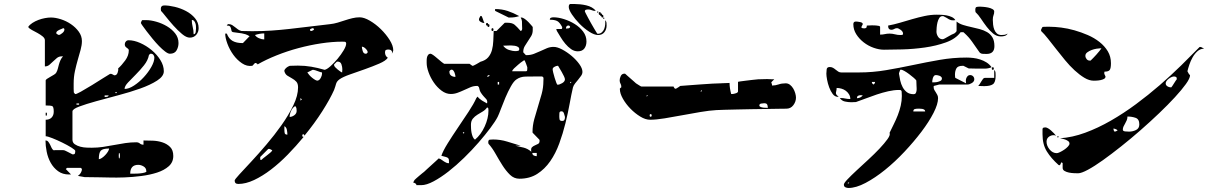

<svg xmlns="http://www.w3.org/2000/svg" viewBox="-20 -847 6040 954"><path d="M967 -707Q967 -688 955 -674Q943 -660 923 -660Q906 -660 884.5 -678Q863 -696 842 -719.5Q821 -743 804 -764.5Q787 -786 780 -793Q779 -796 779 -803Q779 -820 796 -820Q819 -820 848.5 -813Q878 -806 904.5 -792Q931 -778 949 -756.5Q967 -735 967 -707ZM693 -149Q714 -149 739.5 -148Q765 -147 787.5 -139.5Q810 -132 825.5 -116.5Q841 -101 841 -72Q841 -41 818.5 -21Q796 -1 760.5 10.5Q725 22 682 27.5Q639 33 598.5 34.5Q558 36 524 35Q490 34 474 34L400 33L367 27Q375 22 381 12.5Q387 3 387 -7Q387 -8 384.5 -10.5Q382 -13 380 -13H313L307 -7L333 20H323Q291 20 268.5 3.5Q246 -13 232 -38Q218 -63 212 -93Q206 -123 206 -149Q215 -149 220 -142.5Q225 -136 229 -128Q233 -120 236.5 -112Q240 -104 247 -100Q249 -101 257 -101Q265 -101 273.5 -101Q282 -101 290 -101Q298 -101 300 -100Q301 -100 307 -97Q313 -94 320 -90.5Q327 -87 332.5 -84Q338 -81 340 -80H343Q351 -80 352.5 -85.5Q354 -91 354 -97Q354 -102 334.5 -114Q315 -126 289.5 -138.5Q264 -151 240 -160.5Q216 -170 207 -170V-252Q226 -252 236.5 -263Q247 -274 247 -292Q247 -316 240 -319.5Q233 -323 207 -323V-447Q207 -451 214 -455.5Q221 -460 230.5 -465.5Q240 -471 248.5 -476Q257 -481 260 -487Q265 -496 267.5 -506.5Q270 -517 273 -527.5Q276 -538 280.5 -548Q285 -558 293 -567H287Q273 -567 263 -559Q253 -551 244 -542Q235 -533 225.5 -525Q216 -517 203 -517V-647Q203 -657 192 -666Q181 -675 166.5 -683Q152 -691 138.5 -698Q125 -705 120 -713Q127 -724 141 -733Q155 -742 171 -748Q187 -754 203.5 -757Q220 -760 233 -760Q255 -760 282 -751.5Q309 -743 332.5 -727Q356 -711 371.5 -689.5Q387 -668 387 -643Q387 -623 380.5 -599.5Q374 -576 366.5 -550Q359 -524 352.5 -494.5Q346 -465 346 -432Q346 -427 346 -420Q346 -413 346 -405.5Q346 -398 346.5 -392.5Q347 -387 347 -387L353 -380Q356 -377 381 -391Q406 -405 437 -424Q468 -443 494.5 -460Q521 -477 527 -480H533Q534 -480 540 -477Q546 -474 547 -473H550Q560 -473 564.5 -486Q569 -499 567 -507Q584 -522 602 -546.5Q620 -571 620 -597Q620 -601 617 -604Q614 -607 610 -609.5Q606 -612 603 -616Q600 -620 600 -627Q600 -635 605.5 -641Q611 -647 619 -647Q646 -647 676.5 -633.5Q707 -620 733.5 -598Q760 -576 777 -548.5Q794 -521 794 -493Q794 -468 760.5 -446.5Q727 -425 676.5 -407Q626 -389 567 -373.5Q508 -358 457.5 -344Q407 -330 373.5 -317.5Q340 -305 340 -293V-153Q340 -138 352 -130Q364 -122 379.5 -118Q395 -114 411 -113.5Q427 -113 436 -113Q464 -113 491.5 -117Q519 -121 547 -126.5Q575 -132 602.5 -136Q630 -140 657 -140Q668 -140 675 -134Q682 -128 693 -128ZM954 -706Q954 -712 953.5 -719Q953 -726 950.5 -732.5Q948 -739 944 -743.5Q940 -748 933 -748Q933 -730 937.5 -713Q942 -696 942 -677Q951 -677 952.5 -689Q954 -701 954 -706ZM707 -747Q729 -747 757 -739Q785 -731 809.5 -716.5Q834 -702 850.5 -681Q867 -660 867 -633Q867 -614 857.5 -597Q848 -580 824 -580Q815 -580 800.5 -591Q786 -602 770 -618.5Q754 -635 738 -654.5Q722 -674 709 -691Q696 -708 688 -719.5Q680 -731 680 -733Q680 -735 682.5 -740.5Q685 -746 687 -747ZM260 -680Q262 -678 267 -675.5Q272 -673 273 -673Q279 -674 289.5 -682.5Q300 -691 300 -700Q300 -707 293 -707Q293 -706 287.5 -704Q282 -702 275.5 -699Q269 -696 264 -692Q259 -688 260 -683ZM727 -580Q725 -579 722.5 -576.5Q720 -574 720 -573Q715 -547 695.5 -522.5Q676 -498 654.5 -476.5Q633 -455 616 -437Q599 -419 599 -405Q620 -405 646 -422Q672 -439 694.5 -463.5Q717 -488 732 -514.5Q747 -541 747 -561Q747 -568 742.5 -574Q738 -580 730 -580ZM560 -387Q561 -390 557 -390Q553 -390 553 -387Q554 -384 556.5 -384Q559 -384 560 -387ZM500 -373V-365Q505 -365 511.5 -366Q518 -367 520 -373ZM373 -333H360V-327H373ZM207 -273V-287H213V-273ZM522 -109Q490 -109 480.5 -98Q471 -87 471 -56Q477 -56 486 -62Q495 -68 503 -76.5Q511 -85 516.5 -94Q522 -103 522 -109ZM573 -60Q576 -63 576 -73.5Q576 -84 573 -87Q571 -88 570.5 -83.5Q570 -79 570 -73.5Q570 -68 570.5 -63Q571 -58 573 -60ZM707 4Q707 -12 693.5 -20Q680 -28 667 -28Q627 -28 627 16Q630 16 640 16Q650 16 662.5 15.5Q675 15 687.5 13Q700 11 707 7Z M1117 -727Q1126 -727 1133.5 -722.5Q1141 -718 1148 -712Q1155 -706 1163 -700.5Q1171 -695 1180 -693L1233 -692Q1284 -692 1328 -695Q1372 -698 1416.5 -703Q1461 -708 1510 -714Q1559 -720 1620 -727Q1639 -729 1657.5 -734.5Q1676 -740 1694 -746Q1712 -752 1730.5 -756.5Q1749 -761 1767 -761Q1789 -761 1818 -744Q1847 -727 1872.5 -702Q1898 -677 1916 -648.5Q1934 -620 1934 -597Q1934 -594 1933 -593Q1933 -592 1930.5 -586.5Q1928 -581 1927 -580Q1930 -591 1924.5 -596Q1919 -601 1910 -601Q1902 -601 1897.5 -598.5Q1893 -596 1893 -587Q1893 -569 1907 -560Q1897 -545 1864.5 -531Q1832 -517 1794 -503.5Q1756 -490 1720 -477.5Q1684 -465 1667 -453Q1659 -447 1655.5 -442Q1652 -437 1650 -431Q1648 -425 1646 -417.5Q1644 -410 1640 -400Q1620 -355 1581.5 -294.5Q1543 -234 1492 -172Q1493 -174 1491.5 -177Q1490 -180 1487 -180Q1482 -180 1482 -173.5Q1482 -167 1487 -167H1489Q1451 -121 1410 -79Q1369 -37 1326.5 -4.5Q1284 28 1242.5 47.5Q1201 67 1164 67Q1146 67 1146 50Q1146 45 1169.5 19.5Q1193 -6 1228 -43.5Q1263 -81 1303.5 -128.5Q1344 -176 1379 -225.5Q1414 -275 1437.5 -323.5Q1461 -372 1461 -413Q1461 -432 1452 -441.5Q1443 -451 1431 -457.5Q1419 -464 1408 -471Q1397 -478 1393 -493Q1392 -497 1395 -501.5Q1398 -506 1402.5 -510Q1407 -514 1412 -516.5Q1417 -519 1420 -520L1460 -521Q1495 -521 1527 -515.5Q1559 -510 1593 -500Q1604 -502 1622 -518Q1640 -534 1657.5 -555Q1675 -576 1687.5 -597Q1700 -618 1700 -630Q1700 -639 1693 -639.5Q1686 -640 1681 -640Q1631 -640 1575 -631.5Q1519 -623 1463 -608Q1407 -593 1354.5 -572Q1302 -551 1260 -527Q1259 -531 1253 -533Q1253 -534 1250 -534Q1247 -534 1247 -533Q1245 -533 1240 -526.5Q1235 -520 1233 -520Q1207 -516 1182.5 -532.5Q1158 -549 1139.5 -574.5Q1121 -600 1110 -629.5Q1099 -659 1099 -680H1107Q1117 -654 1136 -643.5Q1155 -633 1184 -633H1187L1220 -667Q1209 -674 1199.5 -677Q1190 -680 1180.5 -681.5Q1171 -683 1161.5 -684Q1152 -685 1140 -687Q1132 -688 1130.5 -693.5Q1129 -699 1128 -704.5Q1127 -710 1123.5 -715Q1120 -720 1107 -720Q1108 -724 1113 -727ZM1107 -720Q1106 -719 1106 -720ZM1527 -693Q1529 -693 1534 -695.5Q1539 -698 1540 -700Q1540 -707 1533 -707Q1531 -707 1526 -704.5Q1521 -702 1520 -700Q1520 -693 1527 -693ZM1293 -681Q1271 -681 1247 -673Q1253 -663 1267 -657Q1281 -651 1293 -651ZM1800 -580Q1802 -581 1804.5 -583.5Q1807 -586 1807 -587Q1807 -595 1797 -605Q1787 -615 1778 -615Q1778 -608 1782 -594Q1786 -580 1797 -580ZM1640 -523Q1640 -519 1645.5 -513Q1651 -507 1658.5 -501Q1666 -495 1672 -491Q1678 -487 1680 -487L1681 -503Q1681 -514 1676.5 -527.5Q1672 -541 1657 -541Q1654 -541 1653 -540L1640 -527ZM1580 -487Q1577 -487 1571.5 -489Q1566 -491 1559 -493.5Q1552 -496 1546 -498Q1540 -500 1537 -500H1533Q1530 -499 1520 -493.5Q1510 -488 1507 -487Q1510 -482 1516.5 -474.5Q1523 -467 1531 -460.5Q1539 -454 1547 -449.5Q1555 -445 1560 -447Q1568 -449 1574 -460.5Q1580 -472 1580 -480ZM1480 -353 1473 -360V-347ZM1419 -266Q1431 -266 1442.5 -274.5Q1454 -283 1454 -296Q1454 -303 1453 -308.5Q1452 -314 1447 -320Q1434 -313 1426.5 -296.5Q1419 -280 1419 -266ZM1393 -203Q1393 -194 1394.5 -186Q1396 -178 1408 -178Q1408 -188 1405.5 -201.5Q1403 -215 1393 -220ZM1492 -172Q1492 -170 1489 -167ZM1280 -53Q1283 -57 1291 -63Q1299 -69 1307 -75.5Q1315 -82 1322.5 -88Q1330 -94 1333 -100Q1332 -101 1327 -103.5Q1322 -106 1320 -107H1313L1273 -67V-53Z M2937 -793Q2928 -793 2920 -796.5Q2912 -800 2903 -800Q2897 -800 2891.5 -798.5Q2886 -797 2886 -790Q2886 -789 2890.5 -780.5Q2895 -772 2901.5 -759.5Q2908 -747 2916 -733Q2924 -719 2931 -707Q2938 -695 2943 -687Q2948 -679 2949 -679Q2962 -679 2970 -686Q2978 -693 2982 -703Q2986 -713 2987 -725Q2988 -737 2987 -747Q2993 -740 2993.5 -734Q2994 -728 2994 -720Q2994 -701 2983 -687Q2972 -673 2952 -673Q2933 -673 2907.5 -689.5Q2882 -706 2859.5 -729Q2837 -752 2821.5 -775.5Q2806 -799 2806 -813Q2806 -817 2807 -821Q2808 -825 2813 -827H2837Q2848 -827 2863 -825.5Q2878 -824 2893 -820.5Q2908 -817 2920.5 -810Q2933 -803 2940 -793ZM2440 -802Q2474 -802 2502.5 -792.5Q2531 -783 2560 -767Q2547 -763 2537 -761.5Q2527 -760 2515 -760H2507L2440 -793ZM2953 -787Q2953 -784 2950 -784Q2947 -784 2947 -787Q2946 -790 2950 -790Q2954 -790 2953 -787ZM2973 -773Q2978 -773 2978 -766.5Q2978 -760 2973 -760Q2968 -760 2968 -767H2967Q2962 -767 2962 -773H2960Q2955 -773 2955 -780Q2955 -787 2960 -787Q2965 -787 2965 -780H2967Q2972 -780 2972 -773ZM2383 -733Q2378 -733 2369 -738Q2360 -743 2360 -750V-753Q2361 -756 2363.5 -761Q2366 -766 2367 -767Q2367 -768 2370 -768Q2373 -768 2375 -763.5Q2377 -759 2379 -753Q2381 -747 2383 -741.5Q2385 -736 2387 -733ZM2773 -707Q2774 -711 2773 -713Q2761 -736 2748.5 -742.5Q2736 -749 2712 -749Q2712 -757 2718 -759Q2724 -761 2730 -761Q2754 -761 2782.5 -752Q2811 -743 2836 -727.5Q2861 -712 2877.5 -690Q2894 -668 2894 -641Q2894 -620 2883.5 -606Q2873 -592 2851 -592Q2833 -592 2817.5 -603Q2802 -614 2789 -629.5Q2776 -645 2765.5 -662.5Q2755 -680 2747 -693Q2747 -693 2745 -699Q2744 -700 2744 -703H2771ZM2980 -753Q2977 -753 2977 -757Q2977 -761 2980 -760Q2983 -759 2983 -756.5Q2983 -754 2980 -753ZM2596 -573Q2616 -573 2633 -579.5Q2650 -586 2666 -593.5Q2682 -601 2697.5 -607.5Q2713 -614 2731 -614Q2749 -614 2773.5 -601Q2798 -588 2820.5 -569Q2843 -550 2858.5 -528.5Q2874 -507 2874 -490Q2874 -480 2867.5 -470.5Q2861 -461 2853 -451.5Q2845 -442 2837.5 -432.5Q2830 -423 2827 -413Q2819 -379 2810.5 -332Q2802 -285 2789.5 -234.5Q2777 -184 2759 -134.5Q2741 -85 2714 -46Q2687 -7 2649.5 17Q2612 41 2561 41Q2534 41 2514 21.5Q2494 2 2476.5 -25.5Q2459 -53 2442.5 -82.5Q2426 -112 2407 -133Q2406 -136 2406 -140Q2406 -152 2413.5 -153Q2421 -154 2430 -154Q2466 -154 2500 -143.5Q2534 -133 2567 -123H2540Q2561 -119 2582 -113.5Q2603 -108 2620 -93Q2617 -109 2623 -115Q2629 -121 2637.5 -124.5Q2646 -128 2653.5 -132Q2661 -136 2661 -147Q2661 -152 2660 -153L2627 -187Q2626 -187 2626 -192Q2626 -223 2634.5 -254.5Q2643 -286 2653 -317.5Q2663 -349 2671.5 -380.5Q2680 -412 2680 -444Q2680 -448 2680.5 -456.5Q2681 -465 2673 -467H2640Q2617 -467 2591.5 -466.5Q2566 -466 2547 -453Q2533 -444 2518.5 -418Q2504 -392 2491.5 -362.5Q2479 -333 2469 -306Q2459 -279 2453 -267Q2442 -245 2416.5 -211Q2391 -177 2358 -139Q2325 -101 2286 -63Q2247 -25 2208.5 5Q2170 35 2134.5 54Q2099 73 2073 73H2049Q2049 67 2043.5 64Q2038 61 2033 60Q2034 58 2036.5 53Q2039 48 2040 47Q2042 45 2048.5 39Q2055 33 2063 26.5Q2071 20 2078 14Q2085 8 2087 7Q2091 3 2101.5 -6.5Q2112 -16 2123.5 -26.5Q2135 -37 2145.5 -46.5Q2156 -56 2160 -60Q2169 -57 2175 -52.5Q2181 -48 2186.5 -44.5Q2192 -41 2197.5 -38.5Q2203 -36 2211 -36Q2211 -47 2210.5 -52.5Q2210 -58 2206.5 -61.5Q2203 -65 2195.5 -67Q2188 -69 2173 -73Q2181 -97 2204 -134Q2227 -171 2254.5 -211.5Q2282 -252 2308 -291.5Q2334 -331 2347 -360L2353 -367Q2361 -356 2375.5 -347Q2390 -338 2400 -333Q2401 -336 2401 -340Q2401 -349 2395.5 -355Q2390 -361 2383.5 -368Q2377 -375 2370 -385.5Q2363 -396 2360 -413Q2360 -414 2357.5 -416.5Q2355 -419 2353 -420H2350Q2333 -420 2317.5 -413.5Q2302 -407 2286 -399.5Q2270 -392 2253.5 -386Q2237 -380 2220 -380Q2196 -380 2174 -396.5Q2152 -413 2135.5 -437Q2119 -461 2109.5 -487.5Q2100 -514 2100 -534Q2100 -539 2100 -546.5Q2100 -554 2101.5 -561.5Q2103 -569 2107.5 -574.5Q2112 -580 2120 -580Q2121 -580 2126 -577.5Q2131 -575 2133 -573Q2135 -572 2141 -567Q2147 -562 2153.5 -556.5Q2160 -551 2166 -546Q2172 -541 2173 -540Q2176 -538 2181 -534Q2186 -530 2187 -530H2313Q2315 -529 2320 -525Q2325 -521 2327 -520H2330Q2331 -520 2336 -522.5Q2341 -525 2347.5 -528.5Q2354 -532 2359.5 -535.5Q2365 -539 2367 -540Q2393 -547 2406 -562.5Q2419 -578 2424.5 -598.5Q2430 -619 2431 -643.5Q2432 -668 2433 -693H2447L2487 -733Q2487 -734 2492.5 -734Q2498 -734 2501 -734Q2525 -734 2537 -724Q2549 -714 2567 -693Q2575 -695 2574.5 -706Q2574 -717 2574 -719Q2574 -731 2573.5 -740.5Q2573 -750 2567 -760H2570Q2578 -760 2587.5 -753Q2597 -746 2605.5 -737.5Q2614 -729 2620 -721.5Q2626 -714 2627 -713V-697Q2627 -681 2619.5 -668Q2612 -655 2603.5 -643Q2595 -631 2587.5 -618Q2580 -605 2580 -590V-587Q2581 -585 2586.5 -580Q2592 -575 2593 -573ZM2407 -713Q2402 -713 2402 -720H2400Q2395 -720 2395 -726.5Q2395 -733 2400 -733Q2405 -733 2405 -727H2407Q2412 -727 2412 -720Q2412 -713 2407 -713ZM2803 -720Q2797 -720 2794.5 -715Q2792 -710 2792 -705Q2796 -705 2803.5 -706Q2811 -707 2813 -713Q2811 -719 2807 -720ZM2427 -693Q2422 -693 2422 -700Q2422 -707 2427 -707Q2432 -707 2432 -700Q2432 -693 2427 -693ZM2560 -603Q2560 -610 2553.5 -614Q2547 -618 2538 -619.5Q2529 -621 2521 -621Q2513 -621 2510 -621L2480 -620Q2491 -605 2508.5 -599Q2526 -593 2544 -593Q2549 -593 2554.5 -594.5Q2560 -596 2560 -603ZM2600 -513Q2599 -517 2594 -530Q2589 -543 2587 -547H2583Q2566 -536 2554 -525Q2543 -516 2534 -507Q2525 -498 2525 -493H2593Q2599 -493 2599.5 -498.5Q2600 -504 2600 -507ZM2750 -520Q2744 -520 2735 -515Q2726 -510 2726 -503Q2726 -498 2729 -485.5Q2732 -473 2736 -460Q2740 -447 2744 -436.5Q2748 -426 2750 -426Q2760 -426 2773.5 -434Q2787 -442 2787 -453Q2787 -458 2782 -468.5Q2777 -479 2771 -489.5Q2765 -500 2759.5 -509Q2754 -518 2753 -520ZM2213 -490Q2213 -477 2222 -471Q2231 -465 2243 -465Q2243 -468 2242 -474Q2241 -480 2238.5 -486Q2236 -492 2232.5 -496.5Q2229 -501 2224 -501Q2221 -501 2220 -500Q2217 -499 2213 -493ZM2413 -473Q2412 -474 2410 -474Q2407 -474 2407 -473Q2401 -471 2400 -467Q2401 -466 2403 -466Q2406 -466 2407 -467Q2411 -468 2413 -473ZM2460 -440H2453V-427H2460ZM2813 -440V-433L2820 -440ZM2407 -297Q2407 -301 2406.5 -306.5Q2406 -312 2400 -313Q2392 -301 2378.5 -293Q2365 -285 2352 -277Q2339 -269 2329.5 -257.5Q2320 -246 2320 -227Q2320 -219 2320.5 -208.5Q2321 -198 2323 -187.5Q2325 -177 2329 -167.5Q2333 -158 2340 -153Q2370 -178 2388.5 -219Q2407 -260 2407 -297ZM2787 -267Q2786 -271 2782.5 -282.5Q2779 -294 2770 -294Q2760 -294 2759.5 -285Q2759 -276 2759 -270Q2759 -260 2760.5 -253Q2762 -246 2774 -246Q2781 -246 2784 -251Q2787 -256 2787 -263ZM2287 -187Q2287 -190 2283 -190Q2279 -190 2280 -187Q2281 -184 2283.5 -184Q2286 -184 2287 -187ZM2647 -87H2625Q2625 -78 2632 -74.5Q2639 -71 2647 -71Z M3647 -440Q3647 -441 3658 -442.5Q3669 -444 3685 -446Q3701 -448 3718 -450Q3735 -452 3747 -453L3787 -454Q3789 -454 3794.5 -454Q3800 -454 3806.5 -453.5Q3813 -453 3818.5 -453Q3824 -453 3827 -453Q3818 -444 3815 -441Q3812 -438 3812.5 -436Q3813 -434 3814.5 -431.5Q3816 -429 3816 -422Q3833 -422 3848.5 -427.5Q3864 -433 3884 -433Q3896 -433 3905.5 -425.5Q3915 -418 3921.5 -407Q3928 -396 3931.5 -383.5Q3935 -371 3935 -362Q3935 -342 3922 -324.5Q3909 -307 3887 -307Q3874 -307 3846.5 -306.5Q3819 -306 3785 -305.5Q3751 -305 3713 -304.5Q3675 -304 3641 -303Q3607 -302 3580 -301.5Q3553 -301 3540 -300Q3505 -298 3460.5 -290.5Q3416 -283 3370.5 -274.5Q3325 -266 3282.5 -259Q3240 -252 3210 -252Q3187 -252 3161 -268Q3135 -284 3112.5 -307Q3090 -330 3075 -356.5Q3060 -383 3060 -404V-407L3063 -410Q3065 -411 3065.5 -412Q3066 -413 3067 -413V-417Q3067 -425 3063 -431.5Q3059 -438 3059 -448Q3059 -458 3064.5 -469.5Q3070 -481 3083 -481Q3086 -481 3087 -480Q3090 -477 3097.5 -470.5Q3105 -464 3113.5 -456.5Q3122 -449 3129.5 -442.5Q3137 -436 3140 -433Q3145 -430 3155 -423.5Q3165 -417 3167 -417H3327Q3327 -415 3329.5 -411.5Q3332 -408 3333 -407Q3334 -406 3337 -406Q3339 -406 3340 -407Q3342 -408 3350 -413Q3358 -418 3360 -420Q3371 -421 3399.5 -423Q3428 -425 3460 -427.5Q3492 -430 3520.5 -431.5Q3549 -433 3560 -433Q3563 -433 3569.5 -433.5Q3576 -434 3583 -434Q3590 -434 3596.5 -434.5Q3603 -435 3605 -435Q3605 -410 3613 -380H3620Q3625 -380 3636 -383.5Q3647 -387 3647 -393ZM3467 -400 3460 -393H3467ZM3193 -373V-367L3200 -373ZM3795 -311Q3795 -323 3791.5 -328.5Q3788 -334 3777 -334Q3772 -334 3762.5 -332.5Q3753 -331 3753 -323Q3753 -318 3759.5 -315.5Q3766 -313 3774 -312Q3783 -311 3795 -311ZM3213 -267Q3218 -267 3218 -273.5Q3218 -280 3213 -280Q3208 -280 3208 -273.5Q3208 -267 3213 -267Z M4987 -680Q4981 -671 4972 -668.5Q4963 -666 4953 -666Q4932 -666 4915 -680Q4898 -694 4883 -713.5Q4868 -733 4854.5 -753.5Q4841 -774 4827 -787Q4826 -790 4826 -797Q4826 -810 4831.5 -812Q4837 -814 4849 -814Q4854 -814 4866 -813Q4878 -812 4890 -809.5Q4902 -807 4911 -802Q4920 -797 4920 -790Q4920 -779 4916.5 -771Q4913 -763 4913 -749Q4913 -738 4914.5 -724.5Q4916 -711 4920.5 -699.5Q4925 -688 4933.5 -680.5Q4942 -673 4956 -673Q4965 -673 4971 -674Q4977 -675 4987 -680ZM4733 -740Q4746 -729 4765.5 -723Q4785 -717 4806 -712.5Q4827 -708 4847.5 -702.5Q4868 -697 4884.5 -687.5Q4901 -678 4911 -661.5Q4921 -645 4921 -618Q4921 -579 4882 -579Q4874 -579 4863.5 -579.5Q4853 -580 4847 -587Q4844 -591 4837.5 -600.5Q4831 -610 4823.5 -620.5Q4816 -631 4809.5 -640.5Q4803 -650 4800 -653Q4797 -657 4792 -662.5Q4787 -668 4781.5 -673.5Q4776 -679 4771.5 -683Q4767 -687 4767 -687H4753Q4729 -654 4680.5 -636.5Q4632 -619 4575.5 -611Q4519 -603 4463.5 -601.5Q4408 -600 4372 -600Q4348 -600 4321 -609.5Q4294 -619 4271.5 -636.5Q4249 -654 4234.5 -677Q4220 -700 4220 -727Q4220 -740 4233 -740Q4239 -740 4253 -737.5Q4267 -735 4267 -727Q4267 -726 4263.5 -720Q4260 -714 4260 -713Q4260 -708 4265.5 -707Q4271 -706 4274 -706Q4280 -706 4283.5 -708.5Q4287 -711 4287 -720L4310 -721Q4310 -721 4317 -721Q4324 -721 4332 -720.5Q4340 -720 4346.5 -718.5Q4353 -717 4353 -713V-675Q4366 -675 4376.5 -677.5Q4387 -680 4400 -680Q4414 -680 4427 -676.5Q4440 -673 4454 -673Q4457 -673 4462 -673.5Q4467 -674 4467 -680Q4467 -690 4455.5 -698.5Q4444 -707 4437 -707Q4429 -707 4423 -703Q4417 -699 4409 -699Q4393 -699 4393 -717V-720Q4421 -725 4451.5 -734Q4482 -743 4513 -752Q4544 -761 4574.5 -767.5Q4605 -774 4634 -774Q4643 -774 4656.5 -773.5Q4670 -773 4683.5 -770.5Q4697 -768 4709 -762.5Q4721 -757 4727 -747Q4724 -746 4717 -746Q4708 -746 4703.5 -747.5Q4699 -749 4694.5 -751.5Q4690 -754 4684 -758Q4678 -762 4667 -767H4663Q4653 -767 4647 -757.5Q4641 -748 4638 -735.5Q4635 -723 4634 -710Q4633 -697 4633 -690Q4633 -677 4641 -664.5Q4649 -652 4664 -652Q4667 -652 4674.5 -656Q4682 -660 4690.5 -665Q4699 -670 4707.5 -674.5Q4716 -679 4720 -680Q4723 -681 4728 -686Q4733 -691 4733 -693ZM4247 -487Q4316 -487 4383.5 -498.5Q4451 -510 4517 -524Q4583 -538 4649 -549.5Q4715 -561 4782 -561Q4798 -561 4815.5 -559Q4833 -557 4850 -551.5Q4867 -546 4881.5 -537Q4896 -528 4907 -513Q4891 -506 4872 -506Q4853 -506 4837 -506L4793 -507Q4790 -508 4780 -513.5Q4770 -519 4767 -520H4763Q4739 -520 4732 -507Q4725 -494 4725 -476Q4725 -473 4725.5 -466.5Q4726 -460 4727 -460L4780 -433Q4779 -439 4779 -446Q4779 -453 4781.5 -459Q4784 -465 4788.5 -469.5Q4793 -474 4800 -474Q4809 -474 4815 -468Q4821 -462 4821 -453Q4821 -442 4809 -434.5Q4797 -427 4787 -427H4647L4620 -420Q4619 -419 4619 -415Q4619 -406 4622.5 -400Q4626 -394 4630 -388Q4634 -382 4637.5 -375Q4641 -368 4641 -359Q4641 -330 4618.5 -286Q4596 -242 4558.5 -192.5Q4521 -143 4474 -93Q4427 -43 4377.5 -3Q4328 37 4280.5 62Q4233 87 4196 87Q4188 87 4180.5 83.5Q4173 80 4173 70Q4173 63 4191 44Q4209 25 4236 0Q4263 -25 4294 -53.5Q4325 -82 4350 -108.5Q4375 -135 4390 -156Q4405 -177 4400 -187Q4410 -208 4421 -230Q4432 -252 4441 -275Q4450 -298 4455.5 -322Q4461 -346 4461 -370L4460 -393Q4458 -399 4454.5 -399.5Q4451 -400 4447 -400Q4422 -400 4393.5 -393.5Q4365 -387 4336.5 -377.5Q4308 -368 4281 -357.5Q4254 -347 4233 -340L4210 -339Q4195 -339 4178.5 -342.5Q4162 -346 4153 -360H4157Q4169 -360 4180 -357.5Q4191 -355 4205 -355Q4205 -368 4198.5 -378.5Q4192 -389 4182.5 -396Q4173 -403 4161 -406.5Q4149 -410 4137 -410Q4137 -402 4135.5 -396.5Q4134 -391 4133.5 -386.5Q4133 -382 4135.5 -377.5Q4138 -373 4147 -367Q4146 -366 4143 -366Q4128 -366 4117.5 -380Q4107 -394 4100 -413Q4093 -432 4089.5 -451Q4086 -470 4086 -481Q4086 -491 4087.5 -502.5Q4089 -514 4103 -514Q4112 -514 4119 -510Q4126 -506 4132.5 -500.5Q4139 -495 4145.5 -491Q4152 -487 4160 -487ZM4913 -500Q4908 -500 4908 -506.5Q4908 -513 4913 -513Q4918 -513 4918 -506.5Q4918 -500 4913 -500ZM4533 -447Q4530 -452 4519.5 -461Q4509 -470 4497 -479Q4485 -488 4473.5 -494.5Q4462 -501 4456 -501Q4454 -501 4453 -500Q4452 -497 4449 -489.5Q4446 -482 4447 -480Q4449 -465 4453 -447Q4457 -429 4465 -414Q4473 -399 4486 -389Q4499 -379 4520 -379Q4527 -379 4530 -384Q4533 -389 4534 -396Q4535 -403 4534.5 -410Q4534 -417 4534 -420ZM4920 -500Q4926 -494 4926.5 -486Q4927 -478 4927 -470Q4927 -438 4913.5 -428.5Q4900 -419 4870 -419L4840 -420Q4844 -423 4848 -429.5Q4852 -436 4856 -442.5Q4860 -449 4864 -454.5Q4868 -460 4873 -460H4920ZM4660 -460Q4656 -468 4646.5 -471Q4637 -474 4630 -474Q4624 -474 4620.5 -469.5Q4617 -465 4615 -459Q4613 -453 4612.5 -447Q4612 -441 4612 -438Q4615 -438 4623 -438Q4631 -438 4639 -440Q4647 -442 4653.5 -445.5Q4660 -449 4660 -457ZM4312 -440Q4312 -432 4320 -427Q4328 -432 4328 -440ZM4267 -373Q4264 -374 4257 -374Q4249 -374 4243.5 -371Q4238 -368 4238 -359Q4255 -359 4267 -373ZM4577 -293Q4577 -299 4572.5 -302Q4568 -305 4562 -306Q4556 -307 4549.5 -307Q4543 -307 4540 -307Q4532 -307 4525 -305Q4518 -303 4518 -293ZM4193 60V67L4200 60Z M5153 -700Q5154 -702 5156.5 -707Q5159 -712 5160 -713Q5164 -714 5178.5 -714Q5193 -714 5197 -714Q5221 -714 5253 -710Q5285 -706 5318.5 -696.5Q5352 -687 5384.5 -673Q5417 -659 5443 -638.5Q5469 -618 5484.5 -592Q5500 -566 5500 -533Q5500 -508 5494 -499.5Q5488 -491 5468 -491Q5467 -489 5467 -486Q5467 -480 5467 -480Q5467 -479 5470 -473.5Q5473 -468 5473 -467Q5473 -459 5465.5 -455Q5458 -451 5448.5 -449Q5439 -447 5429 -446.5Q5419 -446 5415 -446Q5392 -446 5368 -460.5Q5344 -475 5319.5 -497.5Q5295 -520 5272 -548Q5249 -576 5227.5 -603.5Q5206 -631 5187 -655Q5168 -679 5153 -693ZM5160 -207Q5162 -212 5165.5 -213Q5169 -214 5174 -214Q5180 -214 5187.5 -209.5Q5195 -205 5202.5 -198.5Q5210 -192 5216.5 -185Q5223 -178 5227 -173Q5211 -179 5195.5 -170Q5180 -161 5180 -143Q5180 -123 5195 -104.5Q5210 -86 5231 -86Q5236 -86 5246.5 -91Q5257 -96 5267.5 -103Q5278 -110 5286 -118.5Q5294 -127 5294 -133Q5294 -141 5288 -145.5Q5282 -150 5274.5 -153Q5267 -156 5259 -157.5Q5251 -159 5247 -160Q5308 -164 5372 -187.5Q5436 -211 5499.5 -247.5Q5563 -284 5624.5 -329.5Q5686 -375 5742.5 -424Q5799 -473 5849 -522Q5899 -571 5940 -613Q5941 -614 5943 -614Q5946 -614 5947 -613Q5949 -613 5954 -610Q5959 -607 5960 -607L5962 -605Q5944 -605 5930 -592.5Q5916 -580 5906 -562.5Q5896 -545 5889.5 -525.5Q5883 -506 5880 -493L5887 -480Q5887 -479 5890 -476.5Q5893 -474 5893 -473Q5893 -458 5872.5 -429.5Q5852 -401 5818 -364Q5784 -327 5739.5 -284.5Q5695 -242 5647 -200Q5599 -158 5550.5 -119.5Q5502 -81 5460 -51Q5418 -21 5385.5 -3.5Q5353 14 5337 14Q5330 14 5317 13.5Q5304 13 5291.5 10.5Q5279 8 5269.5 2.5Q5260 -3 5260 -13V-37Q5259 -37 5256.5 -39Q5254 -41 5253 -40Q5253 -39 5252 -37Q5251 -35 5250 -33Q5248 -30 5247 -27Q5246 -26 5243 -26Q5241 -26 5240 -27Q5203 -60 5181.5 -94.5Q5160 -129 5160 -180ZM5447 -607Q5441 -607 5428.5 -605Q5416 -603 5404 -598.5Q5392 -594 5382.5 -587Q5373 -580 5373 -570Q5373 -561 5379 -553.5Q5385 -546 5394 -546Q5395 -546 5397.5 -546Q5400 -546 5400 -547Q5405 -552 5412.5 -559.5Q5420 -567 5427.5 -575.5Q5435 -584 5442 -592.5Q5449 -601 5453 -607ZM5963 -605Q5963 -605 5962 -605ZM5827 -457Q5827 -463 5822.5 -465Q5818 -467 5813 -467Q5808 -467 5801 -464Q5794 -461 5787.5 -456Q5781 -451 5776.5 -445Q5772 -439 5772 -433Q5772 -424 5780 -418.5Q5788 -413 5797 -413H5800Q5802 -415 5805.5 -420.5Q5809 -426 5813.5 -433Q5818 -440 5821.5 -445.5Q5825 -451 5827 -453ZM5590 -193Q5608 -193 5624.5 -201Q5641 -209 5641 -229Q5641 -255 5622.5 -261.5Q5604 -268 5582 -268Q5582 -258 5578.5 -249.5Q5575 -241 5570.5 -233.5Q5566 -226 5562.5 -218.5Q5559 -211 5559 -203Q5559 -195 5571.5 -194Q5584 -193 5590 -193ZM5520 -193Q5522 -193 5527 -195.5Q5532 -198 5533 -200Q5522 -208 5512 -208Q5512 -205 5514 -199Q5516 -193 5520 -193ZM5233 -167Q5233 -170 5237 -170Q5241 -170 5240 -167Q5239 -164 5236.5 -164Q5234 -164 5233 -167Z"/></svg>

Font: Genkaimincho
Style: Regular
Weight: 800
Designer: Dr. Ken Lunde (project architect, glyph set definition & overall production); Masataka HATTORI \u670D \u90E8 \u6B63 \u8C
Foundry: Adobe Systems Incorporated
Version: Version 1.00